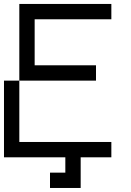

<svg xmlns="http://www.w3.org/2000/svg" viewBox="-20 -789 655 963"><path d="M230.8 153.8V76.9H307.7V0H384.6V153.8ZM230.8 0V-76.9H307.7V0ZM0 0V-384.6H76.9V-76.9H538.5V0ZM76.9 -384.6V-769.2H538.5V-692.3H153.8V-461.5H461.5V-384.6Z"/></svg>

Font: Mintsoda - Lime Green 13x16
Style: Regular
Weight: 400
Designer: Mintsoda-15
Version: Version 1.0